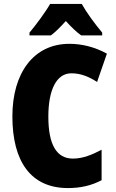

<svg xmlns="http://www.w3.org/2000/svg" viewBox="-20 -947 590 977"><path d="M396 -927H235C214 -889 160 -816 130 -781V-767H239C261 -783 285 -807 315 -840C344 -808 369 -784 393 -767H500V-781C461 -828 421 -882 396 -927ZM343 -574C391 -574 432 -557 474 -530L524 -674C462 -708 397 -724 333 -724C150 -724 43 -574 43 -355C43 -125 137 10 326 10C390 10 446 -3 497 -30V-185C449 -160 403 -140 351 -140C267 -140 226 -212 226 -354C226 -491 268 -574 343 -574Z"/></svg>

Font: Noto Sans Condensed Black
Style: Regular
Weight: 900
Width: 3
Designer: Monotype Design Team
Foundry: Monotype Imaging Inc.
Version: Version 2.013